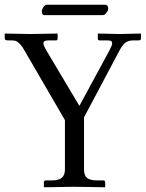

<svg xmlns="http://www.w3.org/2000/svg" viewBox="-20 -788 615 810"><path d="M413.1 -724.1H168.5Q156.2 -724.1 156.2 -738.8Q156.2 -748 163.1 -758.1Q169.9 -768.1 178.2 -768.1H422.9Q429.7 -768.1 433.1 -763.7Q436.5 -759.3 436.5 -753.4Q436.5 -744.1 429.2 -734.1Q421.9 -724.1 413.1 -724.1ZM253.9 -71.8V-281.2L84 -573.7Q68.4 -602.5 50.8 -613.3Q44.4 -617.7 22.5 -617.7H10.3Q0 -619.1 0 -625V-645L1.5 -646.5Q94.2 -644.5 107.4 -644.5L221.7 -646.5L223.1 -645V-626Q223.1 -617.7 216.8 -617.7H188.5Q174.3 -617.7 168.7 -614.7Q163.1 -611.8 163.1 -605Q163.1 -596.7 175.3 -575.7L314.9 -341.3L441.9 -575.7Q453.1 -596.7 453.1 -604.5Q453.1 -612.3 448.2 -615Q443.4 -617.7 427.7 -617.7H398.4Q392.6 -618.2 392.6 -625V-644.5L394 -646.5Q473.1 -644.5 485.8 -644.5L573.2 -646.5L574.7 -645V-625.5Q574.7 -617.7 565.4 -617.7H543.9Q522 -617.7 509.3 -608.2Q496.6 -598.6 483.4 -573.7L334.5 -293V-71.8Q334.5 -48.3 347.2 -37.6Q359.9 -26.9 389.2 -26.9H415.5Q423.8 -26.9 423.8 -18.6V0L421.9 2Q335 0 295.9 0L167 2L165 0V-18.6Q165 -26.9 172.9 -26.9H199.2Q228.5 -26.9 241.2 -38.3Q253.9 -49.8 253.9 -71.8Z"/></svg>

Font: Libertinage
Style: l
Weight: 400
Designer: OSP
Foundry: OSP
Version: Version 1.0; 2008; OFL relea